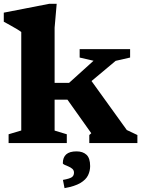

<svg xmlns="http://www.w3.org/2000/svg" viewBox="-20 -757 748 1016"><path d="M374.5 -253 445 -355 651 -69 707 -42.5V0H452.5V-42.5L463 -52L337 -229.5H204.5V-318.5H345.5L475 -435.5L401.5 -452.5V-497H668.5V-452.5L592 -435ZM269 -66 333.5 -46.5V0H25.5V-46.5L92.5 -66.5V-587.5Q86 -593 71.5 -601.8Q57 -610.5 38.2 -621Q19.5 -631.5 0 -642V-690L241 -737H280L269 -610.5ZM313 195Q349 188.5 360.2 180.5Q371.5 172.5 371.5 156.5Q371.5 144 362.5 136.2Q353.5 128.5 342 123.8Q330.5 119 321.5 115Q312.5 111 312.5 106.5Q312.5 76 330.2 60Q348 44 385 44Q418.5 44 437.8 62Q457 80 457 122Q457 147.5 445.8 170.8Q434.5 194 405 211.5Q375.5 229 321.5 238.5Z"/></svg>

Font: Newsreader 9pt
Style: Bold
Weight: 700
Designer: Hugues Gentile
Foundry: Production Type
Version: Version 1.003